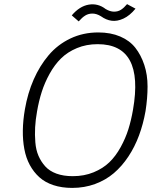

<svg xmlns="http://www.w3.org/2000/svg" viewBox="-20 -899 798 934"><path d="M598.1 -878.9 639.2 -856.9Q611.3 -822.8 580.6 -808.6Q549.8 -794.4 522.9 -798.1Q496.1 -801.8 471.2 -819.8Q449.7 -833 429.9 -833Q410.2 -833 394.8 -823.5Q379.4 -814 362.8 -794.9L329.1 -824.2Q367.2 -869.1 412.1 -876.5Q457 -883.8 494.1 -855Q515.6 -842.3 534.9 -842.3Q554.2 -842.3 568.6 -851.6Q583 -860.8 598.1 -878.9ZM331.1 15.1Q280.8 15.1 240 1.7Q199.2 -11.7 171.4 -36.9Q143.6 -62 125 -96.4Q106.4 -130.9 98.4 -173.8Q90.3 -216.8 91.1 -265.1Q91.8 -313.5 101.1 -367.2Q114.7 -445.8 143.8 -512.2Q172.9 -578.6 216.6 -630.4Q260.3 -682.1 322.3 -711.7Q384.3 -741.2 458 -741.2Q518.6 -741.2 564.7 -721.4Q610.8 -701.7 638.4 -666.5Q666 -631.3 681.9 -583.3Q697.8 -535.2 697.8 -478.5Q697.8 -421.9 688 -358.9Q676.8 -295.4 656.2 -240Q635.7 -184.6 604.5 -137.5Q573.2 -90.3 533.7 -56.6Q494.1 -22.9 442.4 -3.9Q390.6 15.1 331.1 15.1ZM334 -42Q389.6 -42 435.3 -60.8Q481 -79.6 512 -109.6Q543 -139.6 566.9 -183.1Q590.8 -226.6 604.5 -270.3Q618.2 -314 627 -365.2Q682.6 -684.1 455.1 -684.1Q399.9 -684.1 354.2 -665Q308.6 -646 277.1 -615Q245.6 -584 221.4 -540.3Q197.3 -496.6 183.1 -452.1Q168.9 -407.7 160.2 -356.9Q152.8 -315.9 150.9 -279.8Q148.9 -243.7 151.9 -206.8Q154.8 -169.9 167.2 -141.1Q179.7 -112.3 200.2 -89.6Q220.7 -66.9 254.6 -54.4Q288.6 -42 334 -42Z"/></svg>

Font: Stilu Light
Style: Italic
Weight: 300
Italic angle: -10°
Designer: Genilson Lima Santos
Foundry: Genilson Lima Santos
Version: Version 1.200;PS 001.200;hotconv 1.0.88;makeotf.lib2.5.64775